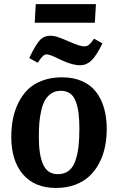

<svg xmlns="http://www.w3.org/2000/svg" viewBox="-20 -905 634 939"><path d="M154.8 -884.8H449.2L443.8 -793.9H149.9ZM372.1 -585.9Q333.5 -585.9 283.2 -609.9Q279.8 -611.3 270 -616Q260.3 -620.6 256.6 -622.3Q252.9 -624 245.1 -627.7Q237.3 -631.3 233.4 -632.6Q229.5 -633.8 224.1 -635.7Q218.8 -637.7 214.8 -638.4Q210.9 -639.2 208 -639.2Q198.7 -639.2 189.5 -630.6Q180.2 -622.1 164.1 -598.1L123 -621.1Q152.8 -683.6 173.3 -706.8Q193.8 -730 225.1 -730Q230 -730 234.6 -729.7Q239.3 -729.5 244.4 -728.5Q249.5 -727.5 252.9 -726.8Q256.3 -726.1 262.5 -723.9Q268.6 -721.7 271.5 -720.7Q274.4 -719.7 282 -716.8Q289.6 -713.9 292.2 -712.6Q294.9 -711.4 304.2 -707.5Q313.5 -703.6 316.9 -702.1Q371.6 -678.2 391.1 -678.2Q404.3 -678.2 413.6 -684.8Q422.9 -691.4 439.9 -715.8L481 -692.9Q450.7 -630.9 426.5 -608.4Q402.3 -585.9 372.1 -585.9ZM35.2 -234.9Q35.2 -281.7 43.2 -323Q51.3 -364.3 69.8 -402.1Q88.4 -439.9 116.2 -467.3Q144 -494.6 186.8 -510.7Q229.5 -526.9 283.2 -526.9Q338.4 -526.9 380.6 -508.5Q422.9 -490.2 449.2 -456.3Q475.6 -422.4 488.8 -376.5Q502 -330.6 502 -273.9Q502 -227.5 493.2 -185.8Q484.4 -144 465.1 -107.2Q445.8 -70.3 417.2 -43.5Q388.7 -16.6 346.9 -1.2Q305.2 14.2 253.9 14.2Q148.9 14.2 92 -52.7Q35.2 -119.6 35.2 -234.9ZM263.2 -53.2Q294.9 -53.2 316.4 -70.1Q337.9 -86.9 348.9 -119.4Q359.9 -151.9 364 -188.5Q368.2 -225.1 368.2 -274.9Q368.2 -318.8 364.3 -350.3Q360.4 -381.8 350.8 -408.2Q341.3 -434.6 322.8 -447.8Q304.2 -460.9 276.9 -460.9Q250.5 -460.9 230.7 -447.8Q210.9 -434.6 199.5 -413.8Q188 -393.1 181.2 -361.8Q174.3 -330.6 172.1 -300.8Q169.9 -271 169.9 -233.9Q169.9 -147 191.2 -100.1Q212.4 -53.2 263.2 -53.2Z"/></svg>

Font: Literata Book
Style: Bold Italic
Weight: 700
Italic angle: -3°
Designer: Latin by Veronika Burian and Jose Scaglione. Greek by Irene Vlachou. Cyrillic by Vera Evstafieva
Foundry: TypeTogether
Version: Version 1.003;PS 001.003;hotconv 1.0.88;makeotf.lib2.5.64775